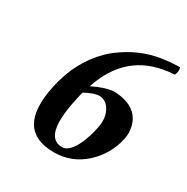

<svg xmlns="http://www.w3.org/2000/svg" viewBox="-145 -735 845 869"><g transform="rotate(30 277.5 -300.0)"><path d="M227.1 -289.1Q223.6 -276.9 216.3 -242.2Q170.9 -29.3 269.5 -28.8Q308.1 -28.8 339.8 -99.1Q356.4 -136.2 366.7 -186Q379.9 -247.1 351.1 -288.1Q331.5 -314 302.2 -314.9Q271.5 -314 227.1 -289.1ZM548.8 -568.8Q435.5 -562 362.3 -508.8Q288.6 -455.1 249.5 -354.5Q244.6 -341.8 241.2 -330.6Q297.9 -358.9 344.7 -365.2Q471.2 -362.3 495.1 -270Q503.4 -236.8 496.6 -204.1Q477.5 -114.7 409.7 -52.2Q340.8 9.8 250 9.8Q44.9 9.8 98.1 -243.7Q98.6 -245.6 98.6 -246.1Q129.9 -392.1 224.6 -485.4Q240.7 -501 256.8 -513.2Q350.1 -585 459 -601.6Q500.5 -607.9 551.8 -609.9Q559.6 -594.2 548.8 -568.8Z"/></g></svg>

Font: Linux Libertine Capitals O
Style: Bold Italic Samll Caps
Weight: 400
Italic angle: -12°
Designer: Philipp H. Poll
Foundry: Philipp H. Poll
Version: Version 5.0.4